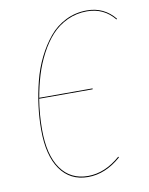

<svg xmlns="http://www.w3.org/2000/svg" viewBox="-80 -749 633 817"><g transform="rotate(-10 236.0 -340.5)"><path d="M351.6 -689.9Q425.8 -689.9 472.2 -632.8L469.7 -629.9Q424.3 -686 351.1 -686Q305.7 -686 266.1 -667.5Q226.6 -648.9 198.2 -617.9Q169.9 -586.9 147.2 -543.9Q124.5 -501 110.6 -455.3Q96.7 -409.7 87.9 -358.9H318.4L317.9 -355H86.9Q76.2 -288.6 76.2 -223.6Q76.2 -113.3 117.9 -54.2Q159.7 4.9 235.4 4.9Q308.6 4.9 375.5 -53.7L377.9 -50.3Q310.1 9.3 234.9 9.3Q157.7 9.3 115 -51.3Q72.3 -111.8 72.3 -223.6Q72.3 -273.9 78.9 -325.4Q85.4 -377 98.9 -430.2Q112.3 -483.4 135.3 -529.5Q158.2 -575.7 188 -611.8Q217.8 -647.9 260 -668.9Q302.2 -689.9 351.6 -689.9Z"/></g></svg>

Font: Fira Sans Compressed Four
Style: Italic
Weight: 100
Width: 3
Italic angle: -8°
Designer: Carrois Corporate & Edenspiekermann AG
Foundry: Carrois Corporate GbR & Edenspiekermann AG
Version: Version 4.203;PS 004.203;hotconv 1.0.88;makeotf.lib2.5.64775